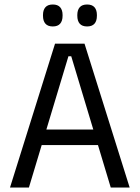

<svg xmlns="http://www.w3.org/2000/svg" viewBox="-20 -833 620 853"><path d="M108.5 0H24.5L224.5 -639H355.5L556 0H472L296.5 -583H284ZM435.5 -188.5H144.5V-257.5H435.5ZM214.5 -715.5Q192.5 -715.5 181.8 -727.8Q171 -740 171 -763V-766.5Q171 -788.5 181.8 -800.8Q192.5 -813 214.5 -813Q236.5 -813 247.2 -800.8Q258 -788.5 258 -766.5V-763Q258 -740 247.2 -727.8Q236.5 -715.5 214.5 -715.5ZM367 -715.5Q345 -715.5 334.2 -727.8Q323.5 -740 323.5 -763V-766.5Q323.5 -788.5 334.2 -800.8Q345 -813 367 -813Q389 -813 399.8 -800.8Q410.5 -788.5 410.5 -766.5V-763Q410.5 -740 399.8 -727.8Q389 -715.5 367 -715.5Z"/></svg>

Font: Anek Devanagari Medium
Style: Regular
Weight: 400
Version: Version 1.003